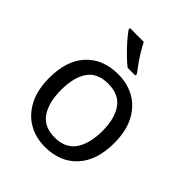

<svg xmlns="http://www.w3.org/2000/svg" viewBox="-214 -895 1033 1033"><g transform="rotate(45 302.5 -378.0)"><path d="M551 -269Q551 -136 483.5 -63Q416 10 301 10Q230 10 174.5 -22.5Q119 -55 87 -117.5Q55 -180 55 -269Q55 -402 122 -474Q189 -546 304 -546Q377 -546 432.5 -513.5Q488 -481 519.5 -419.5Q551 -358 551 -269ZM146 -269Q146 -174 183.5 -118.5Q221 -63 303 -63Q384 -63 422 -118.5Q460 -174 460 -269Q460 -364 422 -418Q384 -472 302 -472Q220 -472 183 -418Q146 -364 146 -269ZM278 -766Q289 -744 305.5 -716.5Q322 -689 340.5 -663Q359 -637 374 -618V-606H315Q292 -624 263 -652.5Q234 -681 209.5 -709.5Q185 -738 173 -756V-766Z"/></g></svg>

Font: Noto Sans Chakma
Style: Regular
Weight: 400
Designer: Zachary Quinn Scheuren - Monotype Design Team
Foundry: Monotype Imaging Inc.
Version: Version 2.003; ttfautohint (v1.8.4.7-5d5b)